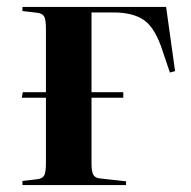

<svg xmlns="http://www.w3.org/2000/svg" viewBox="-20 -536 552 556"><path d="M45 0V-12L88 -17Q103 -19 108 -28Q113 -37 113 -63V-253H43L46 -269H113V-453Q113 -479 108 -488Q103 -497 88 -499L45 -504V-516H461L487 -330L472 -326L451 -388Q430 -454 398 -477Q366 -500 308 -500H245V-269H337V-253H245V-61Q245 -39 250.5 -29.5Q256 -20 272 -19L345 -11V0Z"/></svg>

Font: Literata 72pt SemiBold
Style: Regular
Weight: 600
Designer: Latin by Veronika Burian and Jose Scaglione. Greek by Irene Vlachou. Cyrillic by Vera Evstafieva.
Foundry: TypeTogether
Version: Version 3.002